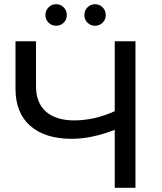

<svg xmlns="http://www.w3.org/2000/svg" viewBox="-20 -897 776 917"><path d="M627 -700V0H528V-277Q417 -234 323 -234Q195 -234 124.5 -296Q54 -358 54 -473V-700H152V-484Q152 -406 199.5 -364Q247 -322 334 -322Q431 -322 528 -366V-700ZM197 -825Q197 -847 212 -862Q227 -877 248 -877Q269 -877 284 -862Q299 -847 299 -825Q299 -803 284 -788.5Q269 -774 248 -774Q227 -774 212 -788.5Q197 -803 197 -825ZM383 -825Q383 -847 398 -862Q413 -877 434 -877Q455 -877 470 -862Q485 -847 485 -825Q485 -803 470 -788.5Q455 -774 434 -774Q413 -774 398 -788.5Q383 -803 383 -825Z"/></svg>

Font: CMG Sans Medium
Style: Regular
Weight: 500
Designer: Julieta Ulanovsky
Foundry: Julieta Ulanovsky
Version: Version 7.200